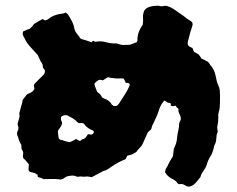

<svg xmlns="http://www.w3.org/2000/svg" viewBox="-20 -640 847 686"><path d="M766 -302Q766 -290 766 -278.5Q766 -267 765 -255Q764 -247 761.5 -239.5Q759 -232 760 -223Q760 -216 759.5 -208Q759 -200 757 -192Q756 -188 756 -184Q756 -180 757 -176Q759 -170 757 -167Q753 -158 753 -147Q753 -138 750 -129Q748 -126 747 -123Q746 -120 745 -117Q743 -107 739.5 -97Q736 -87 730 -78Q722 -65 719 -52Q715 -40 707 -29.5Q699 -19 696 -7Q690 0 684.5 7Q679 14 672 20Q665 25 658 26.5Q651 28 643 23Q642 22 640 21.5Q638 21 637 20Q633 17 628 17.5Q623 18 618 18Q614 15 611.5 11Q609 7 605 5Q599 0 591 -3Q578 -11 570 -24Q570 -33 574.5 -40Q579 -47 582 -54Q585 -61 589.5 -68Q594 -75 598 -82Q599 -88 599.5 -94.5Q600 -101 601 -108Q606 -118 609 -127.5Q612 -137 613 -150Q614 -162 617 -173.5Q620 -185 620 -197Q620 -201 622.5 -205.5Q625 -210 626 -214Q626 -225 621 -233Q616 -241 618 -251Q609 -257 609.5 -260.5Q610 -264 597 -260Q598 -262 594 -261.5Q590 -261 590 -263Q591 -269 590 -270.5Q589 -272 582 -273H580Q577 -275 575.5 -276Q574 -277 572 -278L569 -281Q568 -280 566.5 -279.5Q565 -279 564 -277Q554 -265 549 -250Q545 -236 539 -223Q533 -210 527 -197Q524 -193 523 -188Q522 -183 520 -178L508 -167L491 -129Q487 -119 479.5 -112Q472 -105 467 -97Q462 -94 458 -91.5Q454 -89 448 -87Q445 -86 441.5 -85.5Q438 -85 435 -84Q430 -75 429 -72Q428 -71 426 -70Q424 -69 423 -69Q411 -64 400 -58Q389 -52 378 -44Q372 -40 366 -36Q360 -32 353 -30Q348 -29 344.5 -26.5Q341 -24 336 -22Q329 -18 322 -14.5Q315 -11 308 -7Q302 -8 296 -9Q290 -10 285 -9Q280 -8 274 -9Q268 -10 263 -9Q261 -9 258.5 -8.5Q256 -8 254 -9Q246 -13 236.5 -12.5Q227 -12 217 -9Q215 -8 212 -5.5Q209 -3 205 -1Q202 0 199 1Q196 2 193 1Q179 -1 164.5 -0.5Q150 0 136 0Q132 -2 127 -4Q122 -6 117 -7Q116 -7 116 -7.5Q116 -8 115 -8Q115 -10 114.5 -12Q114 -14 114 -16Q111 -17 108.5 -19Q106 -21 103 -22Q99 -23 95.5 -24Q92 -25 87 -26Q81 -30 82 -37Q82 -40 82.5 -44.5Q83 -49 83 -53Q78 -59 73 -65Q68 -71 63 -75Q61 -81 62 -85Q63 -89 63 -93Q63 -98 61 -101Q59 -104 57 -108Q57 -112 56.5 -115.5Q56 -119 56 -123Q50 -131 47.5 -140.5Q45 -150 41 -159Q40 -166 43 -171.5Q46 -177 46 -184Q45 -186 44.5 -189.5Q44 -193 43 -195Q43 -200 44 -202Q46 -210 48.5 -217.5Q51 -225 49 -233Q49 -237 50 -239.5Q51 -242 52 -246Q54 -256 57 -264.5Q60 -273 61 -283Q65 -288 68.5 -293Q72 -298 76 -302Q77 -304 83 -306Q89 -308 94.5 -312Q100 -316 103 -322Q102 -326 102 -328.5Q102 -331 101 -335Q102 -336 102 -337.5Q102 -339 103 -340Q111 -348 119 -356.5Q127 -365 136 -373Q138 -375 138.5 -377.5Q139 -380 140 -381Q142 -389 137 -393.5Q132 -398 133 -404Q133 -410 129.5 -414.5Q126 -419 124 -423Q122 -428 119.5 -433.5Q117 -439 115 -443Q102 -458 88 -473Q74 -488 66 -507Q64 -509 63 -512.5Q62 -516 61 -519Q61 -521 61.5 -523Q62 -525 63 -528Q69 -530 75 -533Q81 -536 86 -537Q91 -541 95 -545.5Q99 -550 101 -554Q109 -559 117 -563.5Q125 -568 132 -572Q138 -569 141 -567Q143 -568 145.5 -568.5Q148 -569 150 -570Q171 -588 200 -591Q204 -591 207.5 -592.5Q211 -594 215 -595Q217 -593 219.5 -591.5Q222 -590 223 -588Q231 -576 237.5 -563Q244 -550 246 -536L250 -526L269 -501Q278 -499 287 -496Q296 -493 307 -489Q308 -489 310.5 -492.5Q313 -496 317 -492Q322 -490 323 -491Q340 -494 355 -490Q363 -488 371 -486.5Q379 -485 386 -485Q391 -485 395 -485Q399 -485 402 -483Q413 -479 423.5 -479.5Q434 -480 444 -480Q450 -482 456 -484.5Q462 -487 468 -489Q469 -491 470.5 -493.5Q472 -496 471 -498Q471 -513 476 -526Q481 -539 490 -552Q492 -564 491 -577Q490 -590 496 -603Q502 -611 511.5 -614.5Q521 -618 531 -619Q536 -619 542 -619.5Q548 -620 553 -618Q559 -617 564.5 -618.5Q570 -620 576 -619Q589 -615 600.5 -607.5Q612 -600 623 -592Q629 -588 634.5 -584Q640 -580 646 -575Q651 -571 656.5 -568Q662 -565 666 -561Q670 -554 667 -547Q663 -535 659.5 -523Q656 -511 653 -498Q651 -494 651 -489Q648 -476 664 -470Q666 -470 667 -469Q669 -466 670 -462.5Q671 -459 674 -454Q678 -453 682 -450Q686 -447 690 -445Q692 -443 694.5 -439.5Q697 -436 699 -431Q705 -429 711 -425.5Q717 -422 723 -419Q725 -416 727.5 -413.5Q730 -411 731 -408Q745 -394 750 -371Q752 -362 754 -352.5Q756 -343 760 -335Q764 -327 765 -319Q766 -311 766 -302ZM443 -334V-337Q444 -339 442.5 -341Q441 -343 438 -343Q436 -344 433.5 -344Q431 -344 429 -344Q428 -349 426 -352Q424 -355 422 -359Q421 -359 418 -359.5Q415 -360 413 -360Q402 -359 391 -360Q380 -361 369 -363Q368 -365 366.5 -364Q365 -363 363 -363L348 -353Q344 -354 341 -354.5Q338 -355 336 -355Q325 -352 317 -340Q319 -333 321.5 -326Q324 -319 327 -312Q335 -306 337 -304Q341 -299 345 -292Q348 -289 350 -289Q359 -286 367 -280.5Q375 -275 379 -267Q379 -265 382 -265Q384 -261 390.5 -261Q397 -261 399 -263Q401 -266 403.5 -268Q406 -270 407 -273Q417 -288 426.5 -303Q436 -318 443 -334ZM315 -171Q313 -173 309 -175Q305 -177 302 -178Q298 -181 294 -183.5Q290 -186 286 -190Q284 -192 282 -195.5Q280 -199 275 -200Q271 -201 267 -200Q263 -199 258 -202Q255 -205 251.5 -208.5Q248 -212 243 -215Q238 -219 232 -221.5Q226 -224 221 -228Q218 -228 215.5 -228.5Q213 -229 210 -228Q193 -226 199 -209Q200 -207 202 -201Q201 -193 196.5 -186.5Q192 -180 187 -173Q187 -168 187.5 -162Q188 -156 189 -151Q189 -144 195 -141Q204 -139 212 -136Q220 -133 230 -132Q235 -135 241 -137.5Q247 -140 252 -144Q255 -141 258.5 -139.5Q262 -138 266 -136Q269 -138 271.5 -140.5Q274 -143 277 -143Q284 -145 287.5 -150.5Q291 -156 294 -160Q299 -161 303 -159.5Q307 -158 311 -161Q316 -165 315 -171Z"/></svg>

Font: Daruma Drop One
Style: Regular
Weight: 400
Designer: Maniackers Design
Version: Version 1.000